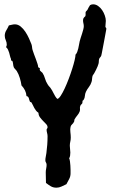

<svg xmlns="http://www.w3.org/2000/svg" viewBox="-20 -808 536 885"><path d="M470.2 -674.8Q470.2 -674.3 468.5 -665.3Q466.8 -656.2 464.4 -642.8Q461.9 -629.4 459 -613.8Q456.1 -598.1 453.4 -584.5Q450.7 -570.8 449 -561.5Q447.3 -552.2 446.8 -551.8Q445.3 -547.4 441.9 -543.9Q438.5 -540.5 437 -536.1Q435.5 -530.8 435.5 -525.1Q435.5 -519.5 434.1 -514.2Q433.1 -509.8 429.9 -502Q426.8 -494.1 422.6 -486.1Q418.5 -478 414.6 -470.9Q410.6 -463.9 408.2 -461.9Q404.8 -454.6 404.5 -446Q404.3 -437.5 401.9 -430.2Q397.9 -417.5 389.6 -406.7Q381.3 -396 376 -384.8Q372.1 -376.5 371.3 -366.2Q370.6 -356 366.2 -349.1Q364.7 -346.2 363.5 -345.7Q362.3 -345.2 361.6 -344.7Q360.8 -344.2 360.4 -342.5Q359.9 -340.8 359.9 -335Q359.9 -330.6 355.7 -327.6Q351.6 -324.7 350.1 -319.8Q347.7 -314 348.6 -307.4Q349.6 -300.8 347.2 -293.9Q343.3 -284.2 336.4 -276.1Q329.6 -268.1 324.2 -258.8Q322.3 -255.9 322.5 -252.4Q322.8 -249 320.8 -246.1Q317.9 -239.7 312.3 -234.9Q306.6 -230 305.2 -223.1Q302.7 -213.9 304.4 -199.2Q306.2 -184.6 306.2 -173.8Q306.2 -164.1 304 -155Q301.8 -146 301.8 -136.2Q301.8 -128.4 303 -120.6Q304.2 -112.8 304.2 -105Q304.2 -98.1 303.2 -91.1Q302.2 -84 298.8 -78.1Q301.3 -73.2 302.5 -64Q303.7 -54.7 304.4 -44.4Q305.2 -34.2 305.2 -24.4Q305.2 -14.6 305.2 -8.8Q305.2 5.4 298.6 17.6Q292 29.8 286.1 41Q274.9 46.4 263.4 51.8Q252 57.1 240.2 57.1Q225.1 57.1 214.1 50.5Q203.1 43.9 191.9 35.2Q191.9 22.9 191.4 11Q190.9 -1 190.9 -13.2Q190.9 -22 192.9 -31.2Q194.8 -40.5 194.8 -48.8Q194.8 -52.7 193.8 -54.9Q192.9 -57.1 191.9 -59.1Q190.9 -61 189.9 -63Q189 -64.9 189 -68.8Q189 -76.7 190.9 -85.4Q192.9 -94.2 193.8 -102.1Q196.3 -121.6 197.8 -140.9Q199.2 -160.2 199.2 -180.2Q199.2 -187.5 197 -195.3Q194.8 -203.1 194.8 -210Q194.8 -212.9 197 -215.3Q199.2 -217.8 199.2 -221.2Q199.2 -229 192.9 -235.8Q186.5 -242.7 179 -250.2Q171.4 -257.8 164.6 -266.8Q157.7 -275.9 157.2 -288.1Q149.9 -293 145.8 -298.6Q141.6 -304.2 138.2 -310.1Q134.8 -315.9 132.1 -322.3Q129.4 -328.6 125 -335.9L118.2 -338.9Q116.2 -342.8 115.2 -346.9Q114.3 -351.1 113 -355Q111.8 -358.9 109.4 -361.6Q106.9 -364.3 102.1 -365.2Q101.1 -379.4 95.2 -391.4Q89.4 -403.3 79.1 -414.1Q76.7 -430.7 71.3 -448.7Q65.9 -466.8 57.1 -481Q54.2 -485.4 50.3 -489Q46.4 -492.7 43.9 -497.1Q41 -504.4 40.5 -512Q40 -519.5 37.1 -526.9L30.8 -529.8V-536.1Q27.8 -542.5 26.1 -550Q24.4 -557.6 22.2 -565.2Q20 -572.8 16.8 -579.3Q13.7 -585.9 7.8 -590.8Q11.2 -596.7 11.2 -602.1Q11.2 -612.8 6.6 -622.6Q2 -632.3 2 -643.1Q2 -656.7 8.8 -667.7Q15.6 -678.7 21 -690.9Q28.3 -692.4 35.2 -694.1Q42 -695.8 48.8 -695.8Q63 -695.8 75.2 -685.8Q87.4 -675.8 96.9 -661.4Q106.4 -647 113.5 -631.3Q120.6 -615.7 125 -604Q127.4 -596.7 127.9 -589.4Q128.4 -582 130.9 -575.2Q132.8 -568.4 137 -557.6Q141.1 -546.9 145.3 -535.6Q149.4 -524.4 152.6 -514.6Q155.8 -504.9 155.8 -500L157.2 -497.1L163.1 -494.1Q164.1 -492.7 163.6 -490.5Q163.1 -488.3 163.1 -486.8Q163.1 -482.9 168.2 -479Q173.3 -475.1 175.8 -472.2Q183.6 -460 187.5 -446Q191.4 -432.1 199.2 -419.9Q201.7 -415.5 204.8 -411.6Q208 -407.7 211.9 -403.8Q216.3 -397.9 220 -391.4Q223.6 -384.8 227.1 -377.9Q230.5 -371.1 234.4 -364.5Q238.3 -357.9 244.1 -352.1Q251 -353 259.8 -366.5Q268.6 -379.9 278.1 -400.1Q287.6 -420.4 296.6 -444.3Q305.7 -468.3 312.7 -490.5Q319.8 -512.7 324 -530.5Q328.1 -548.3 328.1 -556.2Q333 -561 335.9 -568.6Q338.9 -576.2 340.8 -584.7Q342.8 -593.3 344.2 -601.6Q345.7 -609.9 347.2 -617.2Q348.6 -623.5 351.8 -633.1Q355 -642.6 358.2 -652.6Q361.3 -662.6 363.8 -671.9Q366.2 -681.2 366.2 -687Q366.2 -693.8 364.5 -700.4Q362.8 -707 362.8 -713.9Q362.8 -720.7 365.2 -724.6Q367.7 -728.5 373 -732.9Q375.5 -738.3 374.5 -744.6Q373.5 -751 376 -754.9Q377.4 -757.3 379.4 -758.5Q381.3 -759.8 382.8 -762.2Q386.2 -769 388.4 -773.4Q390.6 -777.8 395 -784.2Q401.4 -788.1 409.2 -788.1Q421.4 -788.1 432.1 -780.5Q442.9 -772.9 450.7 -761.5Q458.5 -750 463.1 -736.6Q467.8 -723.1 467.8 -711.9Q467.8 -705.1 466.8 -698.5Q465.8 -691.9 465.8 -685.1Q465.8 -682.6 468 -680.7Q470.2 -678.7 470.2 -674.8Z"/></svg>

Font: Margarine
Style: Regular
Weight: 400
Designer: Astigmatic (AOETI)
Foundry: Astigmatic (AOETI)
Version: Version 1.000